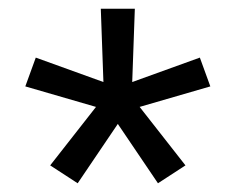

<svg xmlns="http://www.w3.org/2000/svg" viewBox="-20 -570 540 440"><path d="M158 -150 95 -191 200 -325 38 -372 62 -438 217 -382 211 -550H289L283 -382L438 -438L462 -372L300 -325L405 -191L342 -150L250 -286Z"/></svg>

Font: Iosevka Term SS14
Style: Regular
Weight: 400
Monospace: yes
Designer: Belleve Invis
Foundry: Belleve Invis
Version: Version 24.1.1; ttfautohint (v1.8.4)